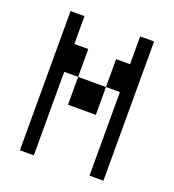

<svg xmlns="http://www.w3.org/2000/svg" viewBox="-117 -717 735 810"><g transform="rotate(20 250.0 -312.5)"><path d="M62.5 -625Q62.5 -625 62.5 0H125Q125 0 125 -375H187.5Q187.5 -375 187.5 -250H312.5Q312.5 -250 312.5 -375H187.5Q187.5 -375 187.5 -500H125Q125 -500 125 -625ZM375 -375Q375 -375 375 0H437.5Q437.5 0 437.5 -625H375Q375 -625 375 -500H312.5Q312.5 -500 312.5 -375Z"/></g></svg>

Font: BFUnifontExMono
Style: Regular
Weight: 500
Version: Version 15.0.06